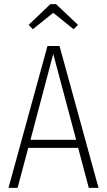

<svg xmlns="http://www.w3.org/2000/svg" viewBox="-20 -906 515 926"><path d="M236.8 -844.2 138.2 -765.1 118.2 -786.1 223.1 -886.2H250L356 -786.1L335 -765.1ZM408.2 0 356.9 -192.9H116.2L64.9 0H21L209 -684.1H267.1L455.1 0ZM127 -231.9H347.2L236.8 -646Z"/></svg>

Font: Fira Sans Compressed ExtraLight
Style: Regular
Weight: 250
Width: 1
Designer: Carrois Corporate & Edenspiekermann AG
Foundry: Carrois Corporate GbR & Edenspiekermann AG
Version: Version 4.203;PS 004.203;hotconv 1.0.88;makeotf.lib2.5.64775